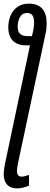

<svg xmlns="http://www.w3.org/2000/svg" viewBox="-38 -790 275 1050"><path d="M57.1 240.2Q31.7 240.2 15.1 231Q-1.5 221.7 -9.5 204.1Q-17.6 186.5 -17.6 162.1Q-17.6 150.9 -15.4 133.8Q-13.2 116.7 -9.8 101.6L126 -542H106Q71.3 -542 49.6 -554.2Q27.8 -566.4 17.6 -588.6Q7.3 -610.8 7.3 -640.1Q7.3 -675.3 19.8 -704.8Q32.2 -734.4 57.4 -752.2Q82.5 -770 119.6 -770Q168.9 -770 193.1 -742.4Q217.3 -714.8 217.3 -661.1Q217.3 -649.9 215.8 -634.3Q214.4 -618.7 210.9 -604.5L59.6 106.4Q57.6 117.2 56.2 127.2Q54.7 137.2 54.7 146.5Q54.7 160.2 61 168Q67.4 175.8 79.6 175.8Q89.4 175.8 99.9 172.9Q110.4 169.9 120.6 166.5V225.1Q106.9 231.4 90.1 235.8Q73.2 240.2 57.1 240.2ZM115.7 -592.3H136.7L145 -628.4Q146.5 -638.2 147.5 -647.9Q148.4 -657.7 148.4 -665.5Q148.4 -695.8 138.2 -707.5Q127.9 -719.2 110.4 -719.2Q84 -719.2 71.3 -696.8Q58.6 -674.3 58.6 -644Q58.6 -616.7 72.3 -604.5Q85.9 -592.3 115.7 -592.3Z"/></svg>

Font: Open Sans Condensed
Style: Italic
Weight: 400
Width: 3
Italic angle: -12°
Designer: Monotype Design Team
Foundry: Monotype Imaging Inc.
Version: Version 3.000